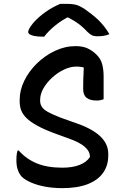

<svg xmlns="http://www.w3.org/2000/svg" viewBox="-20 -959 640 995"><path d="M372 -720Q409 -720 434.5 -708Q460 -696 481 -675Q503 -653 510 -624.5Q517 -596 517 -565Q517 -545 517 -524.5Q517 -504 517 -484.5Q517 -465 517 -445Q510 -442 501 -440Q492 -438 480 -438Q447 -438 429 -452Q411 -466 411 -498Q411 -526 411.5 -545.5Q412 -565 413 -579.5Q414 -594 414 -607.5Q414 -621 413 -638L435 -597Q421 -608 407 -611Q393 -614 376 -614Q345 -614 312 -598.5Q279 -583 251 -557.5Q223 -532 205.5 -502Q188 -472 188 -441V-436Q188 -420 196.5 -406Q205 -392 228 -379Q251 -366 295 -349L385 -317Q429 -301 459.5 -282.5Q490 -264 508 -244Q526 -224 533.5 -203.5Q541 -183 541 -163V-152Q541 -101 514 -63Q487 -25 434 -4.5Q381 16 303 16Q256 16 215 8.5Q174 1 142.5 -12.5Q111 -26 93 -43Q80 -57 72.5 -78Q65 -99 65 -128Q65 -139 65.5 -148Q66 -157 67.5 -165Q69 -173 71 -179H77Q116 -135 170.5 -112.5Q225 -90 303 -90Q355 -90 391.5 -104Q428 -118 446 -145V-149Q445 -168 433.5 -183Q422 -198 402 -211Q382 -224 353 -235L263 -268Q209 -288 173.5 -307.5Q138 -327 118 -346.5Q98 -366 90 -387Q82 -408 82 -431V-443Q82 -492 106 -541Q130 -590 171.5 -630.5Q213 -671 265 -695.5Q317 -720 372 -720ZM292 -939Q299 -939 305.5 -939Q312 -939 318.5 -939Q325 -939 331 -939Q354 -939 372.5 -934.5Q391 -930 419 -912Q436 -900 453.5 -886.5Q471 -873 487.5 -857.5Q504 -842 519 -823Q534 -804 547 -782Q533 -776 518.5 -773.5Q504 -771 485 -771Q466 -771 455 -777Q444 -783 432 -795Q410 -819 383 -838.5Q356 -858 307 -881L364 -868Q347 -868 330 -868Q313 -868 296 -868L353 -882Q297 -853 262.5 -824Q228 -795 209 -769H203Q175 -769 158 -772.5Q141 -776 133.5 -781.5Q126 -787 126 -794Q126 -800 132.5 -812Q139 -824 153 -841Q166 -856 182 -870Q198 -884 215.5 -896.5Q233 -909 252 -919.5Q271 -930 292 -939Z"/></svg>

Font: Recursive Monospace Casual Medium
Style: Regular
Weight: 500
Version: Version 1.047